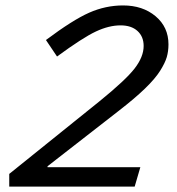

<svg xmlns="http://www.w3.org/2000/svg" viewBox="-20 -690 654 710"><path d="M14.2 0V-46.9L347.2 -314.9Q444.3 -393.6 477.8 -436.8Q511.2 -480 511.2 -520Q511.2 -554.7 488.5 -575.4Q465.8 -596.2 425.8 -596.2Q382.8 -596.2 334.5 -573.5Q286.1 -550.8 190.9 -481L149.9 -542Q249 -616.2 309.8 -643.1Q370.6 -669.9 435.1 -669.9Q507.8 -669.9 555.4 -629.9Q603 -589.8 603 -525.9Q603 -500.5 596.7 -478.8Q590.3 -457 572 -428Q553.7 -398.9 516.1 -362.5Q478.5 -326.2 419.9 -280.8L155.8 -75.2V-71.8H499L478 0Z"/></svg>

Font: IntelOne Mono
Style: Italic
Weight: 400
Italic angle: -16°
Designer: Fred Shallcrass
Foundry: Frere-Jones Type LLC
Version: Version 1.200;hotconv 1.1.0;makeotfexe 2.6.0;FJTRelease1.2